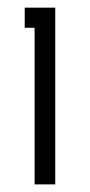

<svg xmlns="http://www.w3.org/2000/svg" viewBox="-20 -484 236 504"><path d="M70.8 -411.1H44.9V-463.9H125V0H70.8Z"/></svg>

Font: Rawengulk
Style: Demibold
Weight: 600
Version: Version 0.92